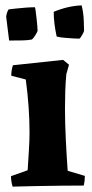

<svg xmlns="http://www.w3.org/2000/svg" viewBox="-20 -691 341 715"><path d="M27 4Q21 -15 21 -35L83 -57Q85 -89 87.5 -129.5Q90 -170 90 -197Q90 -244 86.5 -293.5Q83 -343 76 -395L22 -409Q22 -429 28 -448L215 -468L237 -450L227 -415Q224 -382 223 -351Q222 -320 222 -286Q222 -234 225 -172.5Q228 -111 232 -55L296 -36Q296 -27 295 -18Q294 -9 292 0Q258 0 209 0.5Q160 1 111 2Q62 3 27 4ZM191 -555Q186 -578 183 -601Q180 -624 180 -647Q233 -669 284 -671Q291 -643 292 -613.5Q293 -584 293 -577Q293 -573 285.5 -560Q278 -547 275 -547Q267 -547 251 -548Q235 -549 218.5 -550.5Q202 -552 191 -555ZM14 -540 3 -629Q5 -645 12 -656Q20 -657 37.5 -659Q55 -661 75 -662.5Q95 -664 110 -664Q111 -664 112.5 -652Q114 -640 116 -624Q118 -608 119 -594Q120 -580 120 -576Q118 -570 111 -559Q104 -548 99 -544Q85 -541 64 -540.5Q43 -540 14 -540Z"/></svg>

Font: Labrada
Style: Bold
Weight: 700
Designer: Mercedes Jáuregui
Foundry: Omnibus-Type Team
Version: Version 1.000; ttfautohint (v1.8.4.7-5d5b)